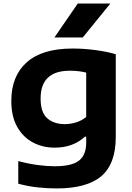

<svg xmlns="http://www.w3.org/2000/svg" viewBox="-20 -828 742 1078"><path d="M298 230Q245.5 230 191 224Q136.5 218 82.5 203.5V76.5Q139 91.5 191.8 98.5Q244.5 105.5 286.5 105.5Q383 105.5 423.5 73.8Q464 42 464 -27.5V-60.5H456.5Q425 -31 382.5 -15Q340 1 286.5 1Q220 1 164.8 -28.2Q109.5 -57.5 76.5 -115.8Q43.5 -174 43.5 -261.5Q43.5 -401 130.2 -478.2Q217 -555.5 387.5 -555.5Q448 -555.5 513 -547.2Q578 -539 630 -523.5V-59.5Q630 92 549 161Q468 230 298 230ZM344 -131Q375.5 -131 407.2 -140.8Q439 -150.5 464 -171.5V-420.5Q446 -425 422.8 -428Q399.5 -431 372.5 -431Q208 -431 208 -275Q208 -196 245.8 -163.5Q283.5 -131 344 -131ZM285.5 -617.5 416.5 -808H599.5L444.5 -617.5Z"/></svg>

Font: Encode Sans Expanded
Style: Bold
Weight: 700
Width: 7
Designer: Multiple Designers
Foundry: Impallari Type
Version: Version 3.000; ttfautohint (v1.8.3) -l 8 -r 50 -G 200 -x 14 